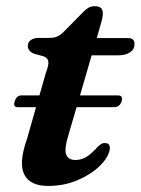

<svg xmlns="http://www.w3.org/2000/svg" viewBox="-20 -588 453 618"><path d="M27.5 -262Q33 -281 50 -281H107L127 -351.5Q136.5 -376.5 135.8 -388.5Q135 -400.5 121 -406.5L88.5 -415.5Q69.5 -424 69.5 -440.5Q69.5 -452 79.2 -459Q89 -466 104.5 -466H138.5Q153.5 -466 163.5 -470.2Q173.5 -474.5 185.5 -486L249.5 -551Q256 -557.5 264.2 -562.8Q272.5 -568 285.5 -568Q311 -568 311 -546Q311 -530.5 302.5 -504L291.5 -465.5H392Q413 -465.5 413 -446.5Q413 -429.5 398.8 -419.8Q384.5 -410 361 -410H275L237.5 -281H359Q377 -281 371.5 -262Q365.5 -243 347 -243H226.5L202 -159.5Q186 -108 193 -90.5Q200 -73 222.5 -73Q242 -73 258.5 -83.2Q275 -93.5 295 -116Q303.5 -123.5 308 -125.8Q312.5 -128 318.5 -127.5Q335 -127.5 333.5 -108Q329 -81 301 -53.8Q273 -26.5 229.5 -8Q186 10.5 134.5 10.5Q77 10.5 58.2 -26.2Q39.5 -63 66.5 -139.5L96 -243H38Q20.5 -243 27.5 -262Z"/></svg>

Font: Fraunces 9pt S000 SemiBold
Style: Italic
Weight: 600
Italic angle: -16°
Version: Version 1.000; ttfautohint (v1.8.3)